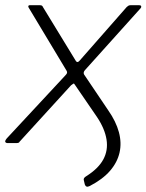

<svg xmlns="http://www.w3.org/2000/svg" viewBox="-26 -550 563 738"><path d="M319 165Q311 169 306.5 167Q302 165 300 159L296 142Q294 134 306 127Q352 98 371 63Q390 28 383.5 -13.5Q377 -55 347 -100L262 -224Q259 -230 256 -228.5Q253 -227 247 -222L49 -5Q48 -2 44.5 -1Q41 0 35 0H4Q-3 0 -5.5 -4Q-8 -8 0 -18L225 -260Q230 -265 231.5 -269Q233 -273 230 -278L84 -521Q82 -524 83 -527Q84 -530 88 -530H127Q133 -530 135.5 -528Q138 -526 139 -523L266 -315Q269 -311 272.5 -311.5Q276 -312 281 -318L461 -523Q464 -526 467.5 -528Q471 -530 476 -530H509Q515 -530 516.5 -526.5Q518 -523 515 -519L302 -282Q297 -277 296 -272.5Q295 -268 297 -264L390 -126Q420 -83 431 -42Q442 -1 433.5 36.5Q425 74 397 106.5Q369 139 319 165Z"/></svg>

Font: Libre Franklin ExtraLight
Style: Italic
Weight: 250
Italic angle: -8°
Designer: Pablo Impallari, Rodrigo Fuenzalida, Nhung Nguyen
Foundry: Impallari Type
Version: Version 3.000